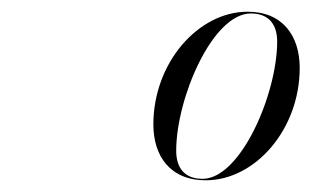

<svg xmlns="http://www.w3.org/2000/svg" viewBox="-20 -783 532 328"><path d="M331.5 -475C416 -475 492 -562 492 -667C492 -721 463.5 -763 403 -763C318.5 -763 242 -675.5 242 -570.5C242 -516.5 270.5 -475 331.5 -475ZM326 -477.5C295 -477.5 281 -496.5 281 -525.5C281 -615 343 -760 408.5 -760C439 -760 453.5 -741.5 453.5 -712C453.5 -622.5 391 -477.5 326 -477.5Z"/></svg>

Font: Bodoni* 36pt
Style: Italic
Weight: 400
Italic angle: -13°
Version: Version 2.3